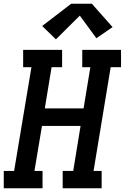

<svg xmlns="http://www.w3.org/2000/svg" viewBox="-27 -1000 663 1020"><path d="M-7 0V-92H48L140 -643H96V-735H303V-643H247L211 -424H417L453 -643H410V-735H616V-643H561L470 -92H513V0H306V-92H362L401 -331H196L156 -92H199V0ZM270 -791 197 -862 351 -980H461L571 -856L485 -797L397 -917Z"/></svg>

Font: Iosevka Slab SmBdExObl
Style: Regular
Weight: 600
Width: 7
Italic angle: -9°
Monospace: yes
Designer: Belleve Invis
Foundry: Belleve Invis
Version: Version 11.1.0; ttfautohint (v1.8.3)